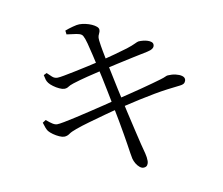

<svg xmlns="http://www.w3.org/2000/svg" viewBox="-85 -862 1170 1008"><g transform="rotate(-10 500.0 -358.0)"><path d="M321.3 -738.1Q340.2 -745.5 363.5 -751.7Q386.8 -758 398.7 -758Q415.3 -758 432.5 -754.1Q449.8 -750.2 464.6 -743.6Q479.4 -736.9 488.6 -729Q497.7 -721 498.2 -713.2Q498.8 -703.9 495.1 -696.9Q491.4 -689.8 488.4 -680.8Q485.4 -671.8 487.2 -656.2Q490.8 -626.5 496.1 -599.1Q501.4 -571.7 510.6 -524.8Q524.1 -456.8 538.9 -389.6Q553.7 -322.4 567 -262.3Q580.4 -202.1 591.7 -155.7Q602.9 -109.3 608.9 -83.1Q617.4 -49.9 622.8 -29.5Q628.1 -9.1 628.1 11.5Q628.1 22.1 622.1 31.8Q616.1 41.6 600.8 41.8Q590.6 41.8 580.2 33Q569.7 24.3 562.1 11.2Q554.6 -1.8 551.1 -15Q549.1 -23.6 545.7 -44.9Q542.2 -66.1 538.2 -94.3Q534.2 -122.5 529 -150.3Q524.4 -179.7 516.9 -219.1Q509.4 -258.5 501 -301.6Q492.6 -344.7 484.3 -385.7Q476 -426.7 469 -460.4Q462 -494.2 457 -513.8Q449.2 -548.1 440.9 -584.9Q432.6 -621.7 424.6 -651.2Q416.6 -680.6 409.8 -692.5Q404.6 -702.9 390.6 -707Q376.5 -711.1 359.3 -712.7Q342 -714.3 323.9 -717.5ZM169.2 -527.6 185.9 -535.8Q198.8 -523.4 210.4 -512.6Q222 -501.8 238.6 -501.8Q248.2 -501.8 274 -506.6Q299.7 -511.4 334.2 -518.5Q368.6 -525.7 405.4 -533.7Q442.3 -541.7 472.9 -549.1Q514 -559.8 552.2 -569.8Q590.3 -579.9 623.2 -590.1Q654.8 -600.5 669.1 -607.7Q683.4 -614.9 690.2 -615.7Q701 -616.4 714 -615.1Q727 -613.8 738.3 -610.1Q749.6 -606.5 757.1 -600.2Q764.6 -593.9 764.6 -585.1Q764.6 -572.8 754.2 -565.4Q743.8 -557.9 725.4 -554.3Q693.1 -548.1 647.5 -538.1Q602 -528.1 558 -518.6Q514.1 -509.1 485.9 -502.1Q439.2 -491.3 394.2 -480Q349.1 -468.7 315.2 -457.8Q294.5 -451 285.7 -444.6Q276.8 -438.1 263 -438.1Q253.3 -438.1 237.4 -445.4Q221.5 -452.6 206.9 -463.4Q192.2 -474.2 185.2 -483.5Q178 -492.8 175.1 -502.5Q172.2 -512.2 169.2 -527.6ZM120.7 -282.5 138.3 -293.8Q157.6 -277.1 170.4 -269.2Q183.2 -261.3 194.5 -261.3Q204.5 -261.3 231.8 -266.5Q259.1 -271.7 296.7 -280.2Q334.3 -288.6 375.7 -298.6Q417.1 -308.6 455.3 -317.8Q493.4 -326.9 520.7 -334.5Q549.8 -341.4 586.4 -350.5Q623 -359.6 659.6 -369Q696.1 -378.4 725 -386.6Q753.9 -394.8 768.2 -399Q789.2 -405.2 796 -408.9Q802.8 -412.5 809.8 -413.3Q832.6 -414.9 852.1 -410.3Q871.7 -405.8 883.8 -397.2Q895.9 -388.6 895.9 -377.5Q895.9 -368.2 889.7 -360.1Q883.6 -352 864.2 -349.7Q827.9 -345.7 795.1 -341.4Q762.2 -337.1 725.5 -330.3Q688.9 -323.5 641.7 -313.4Q594.5 -303.3 529.5 -287.7Q493.5 -279.3 448.7 -266.9Q403.8 -254.4 361 -242.3Q318.2 -230.2 288.5 -219.3Q260.9 -209.7 248.1 -200.3Q235.3 -190.9 219.2 -190.7Q208.8 -190.7 193.2 -197.6Q177.5 -204.6 162.9 -214.9Q148.2 -225.2 139.8 -235.4Q134.4 -243.1 129.9 -254.6Q125.4 -266.2 120.7 -282.5Z"/></g></svg>

Font: Noto Serif KR
Style: Regular
Weight: 200
Designer: Ryoko NISHIZUKA 西塚涼子 (kana & ideographs); Frank Grießhammer (Latin, Greek & Cyrillic); Wenlong ZHANG 张文龙 (bopomofo); San
Foundry: Adobe
Version: Version 2.001;hotconv 1.1.0;makeotfexe 2.6.0